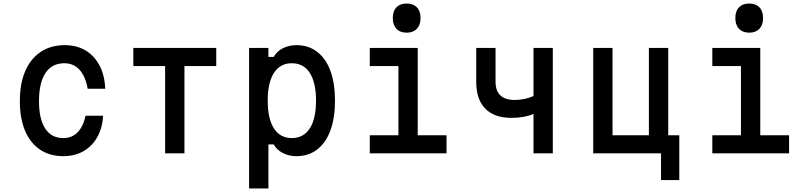

<svg xmlns="http://www.w3.org/2000/svg" viewBox="-20 -873 4590 1093"><path d="M340 16Q263 16 207.5 -21.5Q152 -59 122.5 -129Q93 -199 93 -297Q93 -397 123.5 -468Q154 -539 211.5 -577.5Q269 -616 348 -616Q417 -616 467.5 -585.5Q518 -555 547 -499.5Q576 -444 579 -368H479Q467 -438 433 -475.5Q399 -513 346 -513Q276 -513 239 -457.5Q202 -402 202 -297Q202 -195 237.5 -141Q273 -87 340 -87Q390 -87 422 -120Q454 -153 467 -214H567Q563 -144 533.5 -92Q504 -40 454.5 -12Q405 16 340 16Z M920 0V-497H739V-600H1211V-497H1030V0Z M1398 200V-600H1508V-549H1538Q1556 -581 1590.5 -598.5Q1625 -616 1668 -616Q1736 -616 1785.5 -578Q1835 -540 1861 -469.5Q1887 -399 1887 -300Q1887 -201 1861 -130.5Q1835 -60 1785.5 -22Q1736 16 1668 16Q1625 16 1590.5 -1.5Q1556 -19 1538 -51H1508V200ZM1641 -87Q1708 -87 1743.5 -142Q1779 -197 1779 -300Q1779 -403 1743.5 -458Q1708 -513 1641 -513Q1575 -513 1539.5 -458Q1504 -403 1504 -300Q1504 -197 1539.5 -142Q1575 -87 1641 -87Z M2085 -600H2358V-103H2522V0H2085V-103H2248V-497H2085ZM2295 -687Q2258 -687 2237 -709Q2216 -731 2216 -770Q2216 -810 2237 -831.5Q2258 -853 2295 -853Q2332 -853 2353 -831.5Q2374 -810 2374 -770Q2374 -731 2353 -709Q2332 -687 2295 -687Z M3017 0V-224Q2990 -213 2959 -207.5Q2928 -202 2892 -202Q2794 -202 2742.5 -254.5Q2691 -307 2691 -407V-600H2801V-407Q2801 -356 2828.5 -330Q2856 -304 2910 -304Q2938 -304 2964.5 -309.5Q2991 -315 3017 -326V-600H3127V0Z M3743 152V0H3357V-600H3467V-103H3674V-600H3784V-103H3847V152Z M4035 -600H4308V-103H4472V0H4035V-103H4198V-497H4035ZM4245 -687Q4208 -687 4187 -709Q4166 -731 4166 -770Q4166 -810 4187 -831.5Q4208 -853 4245 -853Q4282 -853 4303 -831.5Q4324 -810 4324 -770Q4324 -731 4303 -709Q4282 -687 4245 -687Z"/></svg>

Font: Martian Mono SemiCondensed
Style: Regular
Weight: 400
Width: 4
Designer: Roman Shamin
Foundry: Evil Martians
Version: Version 1.000